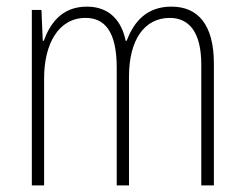

<svg xmlns="http://www.w3.org/2000/svg" viewBox="-20 -559 737 579"><path d="M497 -539C425 -539 385 -497 362 -436H359C347 -495 311 -539 242 -539C164 -539 130 -485 112 -436H109L105 -529H76V0H113V-323C113 -426 156 -505 238 -505C293 -505 332 -468 332 -355V0H369V-328C369 -441 417 -505 492 -505C548 -505 587 -465 587 -364V0H625V-367C625 -486 576 -539 497 -539Z"/></svg>

Font: Noto Sans Tamil Condensed ExtraLight
Style: Regular
Weight: 200
Width: 3
Designer: Jelle Bosma - Monotype Design Team
Foundry: Monotype Imaging Inc.
Version: Version 2.004